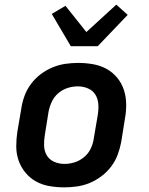

<svg xmlns="http://www.w3.org/2000/svg" viewBox="-20 -799 640 827"><path d="M256 8Q224 8 192.5 2.5Q161 -3 135 -17.5Q109 -32 89.5 -55.5Q70 -79 60 -108Q50 -137 50 -169Q50 -201 55 -233L72 -333Q76 -360 86 -387Q96 -414 114 -438Q132 -462 156 -480Q180 -498 207 -509Q234 -520 261.5 -524Q289 -528 317 -528Q349 -528 380.5 -522.5Q412 -517 438.5 -502.5Q465 -488 484.5 -464.5Q504 -441 513.5 -412Q523 -383 523.5 -351Q524 -319 518 -287L502 -187Q497 -160 487 -133Q477 -106 459 -82Q441 -58 417 -40Q393 -22 366.5 -11Q340 0 312 4Q284 8 256 8ZM258 -93Q280 -93 302 -100Q324 -107 342.5 -122.5Q361 -138 371 -159.5Q381 -181 384 -203L401 -303Q405 -327 403.5 -350Q402 -373 391 -391Q380 -409 359.5 -418Q339 -427 315 -427Q293 -427 271 -420Q249 -413 231 -397.5Q213 -382 203 -360.5Q193 -339 189 -317L173 -217Q169 -193 170 -170Q171 -147 182 -129Q193 -111 213.5 -102Q234 -93 258 -93ZM285 -600 203 -739 262 -774 352 -661 481 -779 530 -735 401 -600Z"/></svg>

Font: Iosevka Aile
Style: Bold Italic
Weight: 700
Italic angle: -9°
Designer: Belleve Invis
Foundry: Belleve Invis
Version: Version 28.0.1; ttfautohint (v1.8.4)